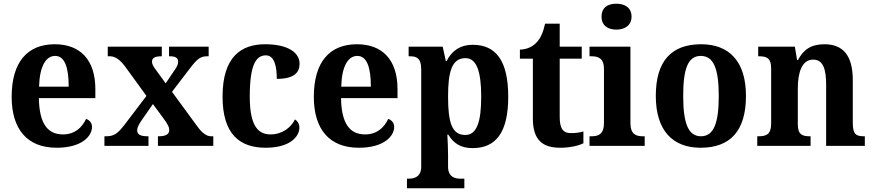

<svg xmlns="http://www.w3.org/2000/svg" viewBox="-20 -788 4715 1037"><path d="M286 10C421 10 477 -52 477 -103C477 -125 462 -140 445 -146C423 -99 384 -62 320 -62C236 -62 192 -122 190 -258H495V-307C495 -466 412 -549 276 -549C128 -549 43 -453 43 -265C43 -91 126 10 286 10ZM351 -320H191C194 -427 226 -486 278 -486C330 -486 351 -423 351 -320Z M544 0H782V-52H779C737 -52 721 -62 721 -84C721 -102 733 -120 744 -137L806 -226L859 -154C889 -114 894 -100 894 -85C894 -63 875 -52 838 -52H833V0H1132V-52H1120C1097 -52 1074 -67 1046 -105L909 -292L1006 -419C1046 -471 1063 -484 1099 -484H1107V-536H893V-484H897C924 -484 942 -478 942 -454C942 -436 931 -420 916 -399L875 -338L823 -409C808 -429 801 -441 801 -455C801 -471 811 -484 851 -484H854V-536H562V-484H574C602 -484 627 -466 654 -431L771 -270L654 -116C616 -67 597 -52 553 -52H544Z M1415 10C1546 10 1597 -50 1597 -99C1597 -118 1588 -134 1573 -143C1551 -98 1504 -62 1440 -62C1361 -62 1329 -131 1329 -267C1329 -439 1363 -489 1416 -489C1462 -489 1475 -430 1475 -362C1575 -362 1598 -401 1598 -444C1598 -503 1537 -549 1412 -549C1283 -549 1182 -482 1182 -266C1182 -62 1276 10 1415 10Z M1918 10C2053 10 2109 -52 2109 -103C2109 -125 2094 -140 2077 -146C2055 -99 2016 -62 1952 -62C1868 -62 1824 -122 1822 -258H2127V-307C2127 -466 2044 -549 1908 -549C1760 -549 1675 -453 1675 -265C1675 -91 1758 10 1918 10ZM1983 -320H1823C1826 -427 1858 -486 1910 -486C1962 -486 1983 -423 1983 -320Z M2178 229H2488V177H2465C2439 177 2400 169 2400 112V51C2400 14 2398 -27 2396 -61H2401C2428 -16 2467 12 2532 12C2659 12 2725 -73 2725 -266C2725 -460 2658 -546 2534 -546C2462 -546 2418 -510 2392 -458H2388L2371 -536H2187V-484H2194C2229 -484 2255 -475 2255 -414V112C2255 169 2215 177 2189 177H2178ZM2493 -59C2420 -59 2400 -128 2400 -267C2400 -399 2420 -474 2494 -474C2555 -474 2579 -400 2579 -266C2579 -129 2555 -59 2493 -59Z M3006 10C3065 10 3111 -4 3131 -14V-78C3111 -72 3088 -69 3064 -69C3019 -69 3003 -96 3003 -157V-471H3122V-536H3003V-660H2924C2914 -613 2899 -582 2881 -562C2862 -540 2831 -521 2788 -520V-471H2858V-148C2858 -31 2911 10 3006 10Z M3309 -628C3353 -628 3391 -650 3391 -698C3391 -748 3353 -768 3309 -768C3263 -768 3229 -748 3229 -698C3229 -650 3263 -628 3309 -628ZM3164 0H3462V-52H3451C3413 -52 3385 -65 3385 -123V-536H3164V-484H3176C3213 -484 3242 -471 3242 -417V-123C3242 -65 3214 -52 3176 -52H3164Z M3764 10C3925 10 4009 -82 4009 -270C4009 -458 3917 -549 3767 -549C3606 -549 3522 -458 3522 -270C3522 -82 3614 10 3764 10ZM3766 -52C3695 -52 3670 -127 3670 -270C3670 -413 3694 -486 3765 -486C3836 -486 3862 -413 3862 -270C3862 -127 3837 -52 3766 -52Z M4070 0H4358V-52H4354C4313 -52 4289 -61 4289 -117V-310C4289 -392 4309 -466 4372 -466C4425 -466 4442 -416 4442 -331V0H4651V-52H4647C4605 -52 4586 -61 4586 -123V-355C4586 -490 4532 -549 4433 -549C4359 -549 4319 -519 4290 -464H4285L4273 -536H4075V-484H4079C4120 -484 4145 -475 4145 -419V-121C4145 -61 4118 -52 4076 -52H4070Z"/></svg>

Font: Noto Serif Hebrew SemiCondensed
Style: Bold
Weight: 700
Width: 4
Designer: Monotype Design Team
Foundry: Monotype Imaging Inc.
Version: Version 2.004